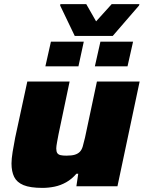

<svg xmlns="http://www.w3.org/2000/svg" viewBox="-20 -907 704 935"><path d="M187 8Q127 8 94.5 -5.5Q62 -19 49 -45.5Q36 -72 36 -111Q36 -133 41.5 -167.5Q47 -202 54 -237L113 -510H319L265 -253Q262 -237 258 -215.5Q254 -194 254 -184Q254 -169 259 -161.5Q264 -154 275 -151.5Q286 -149 303 -149Q329 -149 344 -153.5Q359 -158 368.5 -167.5Q378 -177 383 -194Q388 -211 394 -237L452 -510H660L552 0H352L361 -61H352Q330 -35 302.5 -19.5Q275 -4 245.5 2Q216 8 187 8ZM442 -584 469 -704H628L601 -584ZM201 -584 228 -704H388L362 -584ZM344 -732 273 -880 274 -887H400L448 -803L524 -887H659L657 -880L529 -732Z"/></svg>

Font: Saira Expanded ExtraBold
Style: Italic
Weight: 800
Width: 7
Italic angle: -12°
Designer: Hector Gatti with collaboration of the Omnibus-Type team
Foundry: Omnibus-Type
Version: Version 1.101